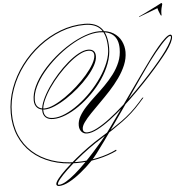

<svg xmlns="http://www.w3.org/2000/svg" viewBox="-138 -1108 1718 1768"><g transform="rotate(-5 720.5 -224.0)"><path d="M335 574Q325 574 318 569Q311 564 311 555Q311 538 338 504Q365 470 411 426.5Q457 383 515 335Q573 287 635.5 242Q698 197 756 162Q867 95 959.5 29Q1052 -37 1127 -121L1170 -169H1180L1136 -119Q1062 -35 967.5 34Q873 103 763 171Q703 208 641 253Q579 298 523 345Q467 392 422.5 434.5Q378 477 352 509Q326 541 326 556Q326 563 335 563Q363 563 402.5 539.5Q442 516 488.5 476.5Q535 437 583 388.5Q631 340 676.5 289.5Q722 239 760.5 193.5Q799 148 824 115Q825 114 846.5 84Q868 54 902 6Q936 -42 976.5 -99.5Q1017 -157 1058 -214.5Q1099 -272 1133.5 -321Q1168 -370 1190 -400.5Q1212 -431 1214 -434Q1245 -478 1282.5 -528.5Q1320 -579 1357.5 -623.5Q1395 -668 1426.5 -696.5Q1458 -725 1476 -725Q1483 -725 1487 -720Q1491 -715 1491 -705Q1491 -684 1474 -649.5Q1457 -615 1426 -573Q1399 -537 1353.5 -482.5Q1308 -428 1249 -363.5Q1190 -299 1123.5 -232Q1057 -165 988 -103Q919 -41 854 8Q789 57 732.5 86Q676 115 634 115Q603 115 583.5 93Q564 71 564 35Q564 -8 587.5 -49.5Q611 -91 650 -133Q689 -175 736 -218Q783 -261 829.5 -307.5Q876 -354 915 -405.5Q954 -457 977.5 -514.5Q1001 -572 1001 -638Q1001 -803 827 -803Q766 -803 695 -777.5Q624 -752 551.5 -707Q479 -662 413 -604.5Q347 -547 294.5 -483Q242 -419 211.5 -354.5Q181 -290 181 -232Q181 -192 202.5 -170.5Q224 -149 264 -149Q302 -149 353 -172.5Q404 -196 460 -235Q516 -274 570 -322.5Q624 -371 667.5 -421.5Q711 -472 737 -518Q763 -564 763 -597Q763 -643 710 -643Q674 -643 626.5 -617Q579 -591 527.5 -547Q476 -503 426.5 -448.5Q377 -394 337.5 -336.5Q298 -279 274.5 -226Q251 -173 251 -133Q251 -55 337 -55Q389 -55 449.5 -81.5Q510 -108 573 -154.5Q636 -201 693.5 -261Q751 -321 796.5 -388Q842 -455 868.5 -522.5Q895 -590 895 -652Q895 -771 847 -827Q799 -883 698 -883Q585 -883 477.5 -842Q370 -801 276 -728.5Q182 -656 111 -561Q40 -466 0 -356.5Q-40 -247 -40 -132Q-40 -18 -1 74Q38 166 111.5 232Q185 298 287.5 333Q390 368 516 368Q615 368 711.5 347Q808 326 887 287L890 297Q811 335 713.5 356.5Q616 378 516 378Q387 378 283 342Q179 306 104.5 239Q30 172 -10 78Q-50 -16 -50 -132Q-50 -248 -9.5 -359.5Q31 -471 103 -567.5Q175 -664 270 -737Q365 -810 474 -851.5Q583 -893 698 -893Q803 -893 854 -834Q905 -775 905 -652Q905 -582 878 -510Q851 -438 805 -370Q759 -302 700 -243Q641 -184 577.5 -139.5Q514 -95 451.5 -70Q389 -45 336 -45Q290 -45 265.5 -68Q241 -91 241 -133Q241 -173 264.5 -227Q288 -281 327.5 -339.5Q367 -398 416.5 -453.5Q466 -509 518.5 -554Q571 -599 621 -626Q671 -653 710 -653Q743 -653 760 -637Q777 -621 777 -588Q777 -550 751 -502.5Q725 -455 681 -404.5Q637 -354 582.5 -307Q528 -260 470 -222Q412 -184 358.5 -161.5Q305 -139 264 -139Q220 -139 195.5 -163.5Q171 -188 171 -232Q171 -294 202.5 -361Q234 -428 288 -493Q342 -558 410 -616Q478 -674 551.5 -718Q625 -762 696.5 -787.5Q768 -813 827 -813Q907 -813 956.5 -782Q1006 -751 1029 -703Q1052 -655 1052 -603Q1052 -542 1027.5 -483Q1003 -424 962.5 -367Q922 -310 873.5 -257.5Q825 -205 776.5 -157Q728 -109 687.5 -67Q647 -25 622.5 9.5Q598 44 598 70Q598 90 610 97.5Q622 105 634 105Q674 105 729.5 76Q785 47 849.5 -2Q914 -51 982.5 -113Q1051 -175 1117.5 -242Q1184 -309 1242.5 -373Q1301 -437 1346 -491Q1391 -545 1416 -580Q1451 -629 1466 -660Q1481 -691 1481 -705Q1481 -713 1473 -713Q1462 -713 1440 -693.5Q1418 -674 1389.5 -642.5Q1361 -611 1331 -574Q1301 -537 1274 -500.5Q1247 -464 1227 -435Q1206 -406 1169 -352.5Q1132 -299 1085 -231Q1038 -163 986 -88.5Q934 -14 883 59Q832 132 786.5 195.5Q741 259 706.5 304Q672 349 654 367Q599 424 540.5 471Q482 518 429 546Q376 574 335 574ZM1205 -912 1204 -916Q1219 -922 1250.5 -937.5Q1282 -953 1317.5 -970.5Q1353 -988 1381 -1002.5Q1409 -1017 1418 -1022Q1427 -1022 1427 -1011Q1422 -995 1417 -972Q1412 -949 1412 -928Q1412 -924 1412 -919.5Q1412 -915 1413 -910Q1413 -908 1409 -908Q1407 -908 1404 -911Q1397 -928 1390.5 -943.5Q1384 -959 1380 -978Z"/></g></svg>

Font: Ballet
Style: Regular
Weight: 400
Designer: Maximiliano R. Sproviero
Foundry: Omnibus-Type
Version: Version 1.100